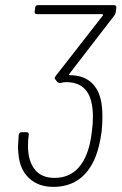

<svg xmlns="http://www.w3.org/2000/svg" viewBox="-20 -720 476 748"><path d="M379 -264Q379 -238 376 -208Q368 -148 351 -106Q303 8 188 8Q129 8 93 -26Q57 -60 52 -119Q50 -137 50 -147Q50 -150 53 -195Q55 -205 64 -205H83Q93 -205 92 -195Q89 -174 89 -152Q89 -94 115 -60.5Q141 -27 192 -27Q279 -27 316 -116Q332 -153 338 -209Q342 -236 342 -265Q342 -297 336 -322Q318 -400 238 -400Q226 -400 217 -397H213Q207 -397 203 -401L196 -410Q193 -413 193 -416Q193 -418 197 -424L381 -660Q382 -661 381 -663Q380 -665 378 -665H123Q119 -665 116.5 -668Q114 -671 115 -675L117 -690Q117 -694 120 -697Q123 -700 128 -700H424Q429 -700 431.5 -697Q434 -694 433 -690L431 -672Q429 -664 425 -659L250 -432Q248 -430 249 -428.5Q250 -427 252 -427Q300 -427 330.5 -403Q361 -379 372 -334Q379 -306 379 -264Z"/></svg>

Font: Barlow Semi Condensed ExLight
Style: Italic
Weight: 275
Width: 4
Italic angle: -7°
Designer: Jeremy Tribby
Foundry: Tribby Type
Version: Version 1.408